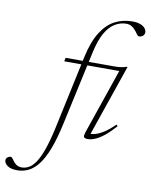

<svg xmlns="http://www.w3.org/2000/svg" viewBox="-284 -787 881 1123"><g transform="rotate(10 157.0 -226.0)"><path d="M57.5 -414 62 -435.5H353.5Q374 -435.5 390.8 -438Q407.5 -440.5 421.5 -445.5H428L278.5 -10.5L265.5 -23Q281.5 -21 303 -25.2Q324.5 -29.5 354 -46.8Q383.5 -64 423 -102.5L431 -94Q395 -54 366.2 -31.5Q337.5 -9 314.2 0.5Q291 10 272.5 10Q250.5 10 248 0.8Q245.5 -8.5 253 -30.5L388 -424.5L410 -414ZM116 -52.5Q96 39 72.5 99.8Q49 160.5 21.8 195.8Q-5.5 231 -36.8 246.2Q-68 261.5 -103 261.5Q-142 261.5 -161.5 247Q-181 232.5 -181 216Q-181 205 -172.2 197.8Q-163.5 190.5 -153 190.5Q-147.5 190.5 -142 198.2Q-136.5 206 -126.5 218.5Q-116.5 230.5 -105.2 235.5Q-94 240.5 -81 240.5Q-58.5 240.5 -37.8 229Q-17 217.5 2 189.2Q21 161 38.8 111.2Q56.5 61.5 73.5 -14.5L169 -459.5Q189.5 -553.5 224.8 -609Q260 -664.5 307 -688.8Q354 -713 409 -713Q438.5 -713 457.5 -705.8Q476.5 -698.5 485.8 -686.8Q495 -675 495 -662.5Q495 -653.5 490.5 -647Q486 -640.5 478.5 -637Q471 -633.5 462 -633.5Q455.5 -633.5 448.2 -644.5Q441 -655.5 431 -667Q420.5 -679 408 -686.2Q395.5 -693.5 377.5 -693.5Q342 -693.5 310 -674.2Q278 -655 253 -611.2Q228 -567.5 212 -493.5Z"/></g></svg>

Font: Newsreader 24pt ExtraLight
Style: Italic
Weight: 250
Italic angle: -17°
Designer: Hugues Gentile
Foundry: Production Type
Version: Version 1.003